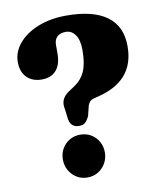

<svg xmlns="http://www.w3.org/2000/svg" viewBox="-83 -785 710 862"><g transform="rotate(-10 272.5 -354.0)"><path d="M198.8 -309.3 205.4 -257.4Q209.4 -239.7 220.4 -230.7Q231.5 -221.7 248.8 -221.7Q265.8 -221.7 275.8 -229.1Q285.8 -236.5 296.2 -258.5L307.7 -305.3Q312.2 -316.5 318.1 -322.6Q324.1 -328.8 332.6 -330.8L350.4 -335.7Q436.6 -355.4 480.9 -405Q525.2 -454.6 525.2 -536.5Q525.2 -628 462.3 -673.9Q399.5 -719.7 277.9 -719.7Q204.4 -719.7 147.9 -696.8Q91.4 -673.9 59.5 -635.7Q27.5 -597.5 27.5 -552.1Q27.5 -506.4 53 -481.2Q78.5 -456 120.6 -456.1Q163.8 -456.2 186.7 -482.7Q209.7 -509.2 209.7 -558.1V-597.7Q209.7 -621.7 223.5 -634.9Q237.3 -648 263 -648Q289.8 -648 306.3 -624Q322.9 -599.9 322.9 -555.1Q322.9 -494.4 307.3 -458.6Q291.7 -422.9 257.9 -400.6L228.4 -380.7Q208.9 -367.3 201.4 -349.4Q193.9 -331.5 198.8 -309.3ZM246.1 12.8Q218.9 12.8 197.3 -0.6Q175.7 -14.1 163.2 -36.3Q150.8 -58.5 150.8 -85.3Q150.8 -112.7 163.2 -134.5Q175.7 -156.3 197.3 -169.3Q218.9 -182.3 246.1 -182.3Q274.2 -182.3 295.7 -169.3Q317.3 -156.3 329.7 -134.5Q342.1 -112.7 342.1 -85.3Q342.1 -58.5 329.7 -36.3Q317.3 -14.1 295.7 -0.6Q274.2 12.8 246.1 12.8Z"/></g></svg>

Font: Fraunces 144pt S100 Black
Style: Regular
Weight: 900
Version: Version 1.000